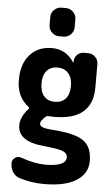

<svg xmlns="http://www.w3.org/2000/svg" viewBox="-64 -802 628 1073"><g transform="rotate(5 250.0 -265.0)"><path d="M236.3 -759.8H261.7Q285.2 -759.8 302.2 -742.7Q319.3 -725.6 319.3 -703.1V-657.2Q319.3 -633.8 302.2 -616.7Q285.2 -599.6 261.7 -599.6H236.3Q212.9 -599.6 195.8 -616.7Q178.7 -633.8 178.7 -657.2V-703.1Q178.7 -726.6 195.8 -743.2Q212.9 -759.8 236.3 -759.8ZM162.1 -330.1Q162.1 -282.2 184.1 -257.3Q206.1 -232.4 244.1 -232.4Q283.2 -232.4 305.2 -256.8Q327.1 -281.2 327.1 -328.1Q327.1 -374 304.7 -399.4Q282.2 -424.8 244.1 -424.8Q206.1 -424.8 184.1 -400.4Q162.1 -376 162.1 -330.1ZM249 -75.2Q375 -66.4 421.9 -31.7Q468.8 2.9 468.8 80.1Q468.8 150.4 406.2 190.4Q343.8 230.5 223.6 230.5Q155.3 230.5 87.9 210Q63.5 203.1 48.8 181.2Q34.2 159.2 34.2 132.8V128.9Q34.2 110.4 50.8 99.1Q67.4 87.9 85.9 94.7Q161.1 122.1 223.6 122.1Q338.9 122.1 338.9 70.3Q338.9 48.8 314 38.1Q289.1 27.3 209 19.5Q58.6 6.8 58.6 -85Q58.6 -131.8 102.5 -179.7Q107.4 -184.6 101.6 -191.4Q33.2 -242.2 34.2 -339.8Q34.2 -426.8 80.1 -478.5Q126 -530.3 204.1 -530.3Q283.2 -530.3 327.1 -460.9Q327.1 -460 329.1 -460Q330.1 -460 330.1 -460.9V-467.8Q331.1 -490.2 346.7 -504.9Q362.3 -519.5 383.8 -519.5H407.2Q430.7 -519.5 447.3 -502.9Q463.9 -486.3 463.9 -462.9V-332Q463.9 -148.4 249 -148.4Q225.6 -148.4 214.8 -149.4Q208 -150.4 201.2 -144.5Q173.8 -120.1 173.8 -105.5Q173.8 -91.8 189.5 -85Q205.1 -78.1 249 -75.2Z"/></g></svg>

Font: Rounded Mgen+ 2m bold
Style: Bold
Weight: 700
Designer: [Source Han Sans]
Ryoko NISHIZUKA  (kana & ideographs); Paul D. Hunt (Latin, Greek & Cyrillic); Wenlong ZHANG  (bopomofo
Version: Version 1.059.20150602